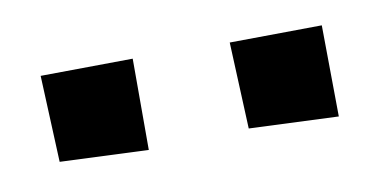

<svg xmlns="http://www.w3.org/2000/svg" viewBox="-29 -775 403 203"><g transform="rotate(-10 172.5 -674.0)"><path d="M323 -625 227 -629 223 -722 322 -723ZM119 -625 24 -629 20 -722 119 -723Z"/></g></svg>

Font: Truculenta ExtraBold
Style: Regular
Weight: 800
Version: Version 1.002